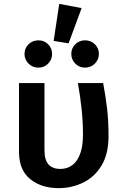

<svg xmlns="http://www.w3.org/2000/svg" viewBox="-20 -960 640 995"><path d="M514.5 -529.5Q526.5 -467.5 534.5 -401.2Q542.5 -335 542.5 -255.5Q542.5 -161.5 506 -101.8Q469.5 -42 410.5 -13.5Q351.5 15 284 15Q194 15 136.2 -32Q78.5 -79 78.5 -173V-529.5H210.5V-182Q210.5 -130.5 231.8 -107.5Q253 -84.5 292 -84.5Q316 -84.5 337 -93.8Q358 -103 374.5 -124Q391 -145 400.5 -179.5Q410 -214 410 -264Q410 -326 403 -394.2Q396 -462.5 383.5 -529.5ZM287 -940 403 -918 335.5 -735.5 258 -748ZM179.5 -751Q209 -751 229.5 -730.5Q250 -710 250 -680.5Q250 -651.5 229.5 -630.5Q209 -609.5 179.5 -609.5Q148.5 -609.5 127.8 -630.5Q107 -651.5 107 -680.5Q107 -710 127.8 -730.5Q148.5 -751 179.5 -751ZM420.5 -751Q451 -751 471.8 -730.5Q492.5 -710 492.5 -680.5Q492.5 -651.5 471.8 -630.5Q451 -609.5 420.5 -609.5Q390.5 -609.5 370 -630.5Q349.5 -651.5 349.5 -680.5Q349.5 -710 370 -730.5Q390.5 -751 420.5 -751Z"/></svg>

Font: Fira Code Light SemiBold
Style: Regular
Weight: 600
Monospace: yes
Version: Version 5.002